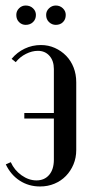

<svg xmlns="http://www.w3.org/2000/svg" viewBox="-20 -666 329 695"><path d="M256 -123Q256 -95 246 -71Q236 -47 218.5 -29Q201 -11 177 -1Q153 9 125 9Q84 9 51.5 -12Q19 -33 1 -71L19 -79Q32 -50 58 -31.5Q84 -13 112 -13Q141 -13 158 -33Q175 -53 175 -88V-237H68V-257H175V-416Q175 -446 159 -464Q143 -482 117 -482Q96 -482 74 -471Q52 -460 37 -441L22 -453Q42 -477 69.5 -490Q97 -503 128 -503Q155 -503 178.5 -492.5Q202 -482 219.5 -464Q237 -446 246.5 -421.5Q256 -397 256 -368ZM39 -612Q39 -626 49 -636Q59 -646 73 -646Q89 -646 99.5 -636Q110 -626 110 -612Q110 -596 99.5 -586Q89 -576 73 -576Q59 -576 49 -586Q39 -596 39 -612ZM147 -612Q147 -626 157.5 -636Q168 -646 182 -646Q197 -646 207.5 -636Q218 -626 218 -612Q218 -596 208 -586Q198 -576 182 -576Q168 -576 157.5 -586Q147 -596 147 -612Z"/></svg>

Font: Moniqa SemBd Narrow Heading
Style: Regular
Weight: 600
Width: 4
Designer: Rajesh Rajput
Foundry: Rajesh Rajput
Version: Version 1.000